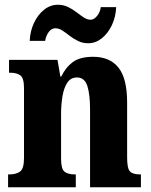

<svg xmlns="http://www.w3.org/2000/svg" viewBox="-20 -788 634 808"><path d="M14 0V-54H19Q48 -54 64.5 -66Q81 -78 81 -123V-417Q81 -459 66 -470.5Q51 -482 22 -482H18V-536H222L234 -466H238Q256 -504 286 -526.5Q316 -549 372 -549Q442 -549 478.5 -503.5Q515 -458 515 -356V-125Q515 -79 527 -66.5Q539 -54 569 -54H573V0H359V-327Q359 -391 347.5 -426.5Q336 -462 304 -462Q278 -462 263.5 -440.5Q249 -419 243 -383.5Q237 -348 237 -308V-120Q237 -77 251.5 -65.5Q266 -54 295 -54H299V0ZM351 -606Q328 -606 308.5 -615.5Q289 -625 273 -637.5Q257 -650 242.5 -659.5Q228 -669 213 -669Q196 -669 184.5 -652.5Q173 -636 170 -616H105Q107 -658 123.5 -692.5Q140 -727 166 -747.5Q192 -768 224 -768Q247 -768 266.5 -758.5Q286 -749 302 -736.5Q318 -724 332.5 -714.5Q347 -705 361 -705Q376 -705 389 -721.5Q402 -738 404 -758H469Q467 -716 450.5 -681.5Q434 -647 408 -626.5Q382 -606 351 -606Z"/></svg>

Font: Noto Serif Lao Condensed ExtraBold
Style: Regular
Weight: 800
Width: 3
Designer: Monotype Design Team
Foundry: Monotype Imaging Inc.
Version: Version 2.003; ttfautohint (v1.8.4.7-5d5b)